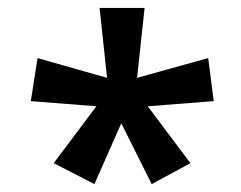

<svg xmlns="http://www.w3.org/2000/svg" viewBox="-20 -765 609 486"><path d="M116 -352 224 -496 58 -509 75 -618 251 -568 232 -745H346L327 -568L507 -618L521 -509L354 -496L462 -352L364 -299L287 -453L219 -299Z"/></svg>

Font: Noto Sans Devanagari Condensed SemiBold
Style: Regular
Weight: 600
Width: 3
Designer: Jelle Bosma - Monotype Design Team
Foundry: Monotype Imaging Inc.
Version: Version 2.004; ttfautohint (v1.8.4.7-5d5b)